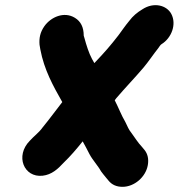

<svg xmlns="http://www.w3.org/2000/svg" viewBox="-20 -618 691 743"><path d="M552 21C556 -2 552 -22 539 -38L529 -50C512 -68 504 -83 489 -103C477 -118 475 -126 465 -146C450 -171 438 -203 424 -230C426 -233 428 -235 430 -238C465 -279 501 -316 535 -356C553 -377 575 -410 592 -431C595 -435 601 -445 605 -447C644 -471 664 -524 643 -564C625 -598 575 -611 531 -582C511 -570 494 -556 480 -537C465 -519 455 -504 438 -481C407 -441 386 -417 350 -379C348 -377 347 -375 345 -374L336 -390C324 -412 314 -444 307 -470L304 -480C304 -512 293 -535 270 -549C228 -575 177 -552 152 -517C135 -493 131 -470 133 -445L136 -427C151 -347 186 -285 221 -223C196 -191 169 -154 145 -125C132 -106 110 -90 95 -73C38 -15 72 70 145 62C180 58 204 36 226 12C253 -14 276 -41 300 -71C308 -57 320 -34 326 -22C338 1 359 23 371 45C375 51 382 59 390 69L400 81C413 97 431 105 454 105C500 105 544 67 552 21Z"/></svg>

Font: Blanket
Style: BlkObl
Weight: 900
Foundry: Cannot Into Space Fonts
Version: Version 0.9